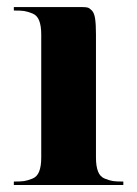

<svg xmlns="http://www.w3.org/2000/svg" viewBox="-20 -528 392 548"><path d="M19.5 -507.8H214.8Q225.6 -507.8 230.5 -506.3Q235.4 -504.9 242.2 -498Q249 -491.2 251.5 -474.6Q253.9 -458 253.9 -429.7V-78.1Q253.9 -53.7 259.8 -38.6Q265.6 -23.4 279.3 -18.1Q293 -12.7 302.7 -11.2Q312.5 -9.8 332 -9.8V0H19.5V-9.8Q39.1 -9.8 48.8 -11.2Q58.6 -12.7 72.3 -18.1Q85.9 -23.4 91.8 -38.6Q97.7 -53.7 97.7 -78.1V-429.7Q97.7 -454.1 91.8 -469.2Q85.9 -484.4 72.3 -489.7Q58.6 -495.1 48.8 -496.6Q39.1 -498 19.5 -498Z"/></svg>

Font: spinwerad
Style: Bold
Weight: 700
Width: 7
Version: Version 0.3